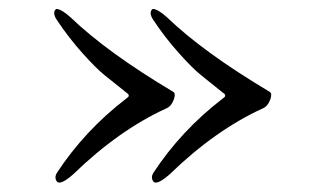

<svg xmlns="http://www.w3.org/2000/svg" viewBox="-20 -420 716 422"><path d="M257 -217Q227 -241 209 -255.5Q191 -270 161 -303.5Q131 -337 105 -376Q95 -391 102 -399Q104 -401 107 -400Q117 -398 135 -382Q215 -305 361 -218Q367 -214 361.5 -200Q356 -186 346 -182Q241 -134 141 -37Q123 -21 113 -19Q106 -17 103 -24.5Q100 -32 105 -40Q166 -133 257 -203Q260 -205 261.5 -206.5Q263 -208 263 -210Q263 -212 261.5 -213.5Q260 -215 257 -217ZM469 -217Q439 -241 421 -255.5Q403 -270 373 -303.5Q343 -337 317 -376Q307 -391 314 -399Q316 -401 319 -400Q329 -398 347 -382Q427 -305 573 -218Q579 -214 573.5 -200Q568 -186 558 -182Q453 -134 353 -37Q335 -21 325 -19Q318 -17 315 -24.5Q312 -32 317 -40Q378 -133 469 -203Q472 -205 473.5 -206.5Q475 -208 475 -210Q475 -212 473.5 -213.5Q472 -215 469 -217Z"/></svg>

Font: EB Garamond
Style: SC
Weight: 400
Version: Version 000.010